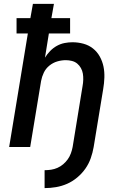

<svg xmlns="http://www.w3.org/2000/svg" viewBox="-20 -755 640 986"><path d="M209 211V119Q226 119 242.5 116.5Q259 114 275 107Q291 100 304.5 88.5Q318 77 328 63Q338 49 344 32.5Q350 16 353 0L404 -313Q407 -329 407.5 -345.5Q408 -362 405.5 -377Q403 -392 395.5 -405.5Q388 -419 376.5 -428.5Q365 -438 349.5 -442Q334 -446 318 -446Q296 -446 274 -439.5Q252 -433 233.5 -418Q215 -403 205 -382Q195 -361 191 -339L135 0H27L123 -583H65V-662H136L149 -735H257L244 -662H340V-583H231L211 -459Q222 -477 237.5 -493Q253 -509 272 -519.5Q291 -530 311.5 -534Q332 -538 352 -538Q381 -538 408.5 -530.5Q436 -523 457.5 -506Q479 -489 492.5 -464.5Q506 -440 511.5 -413Q517 -386 516 -356.5Q515 -327 510 -298L461 0Q456 29 446 57.5Q436 86 418.5 111Q401 136 376.5 156.5Q352 177 324.5 189Q297 201 267.5 206Q238 211 209 211Z"/></svg>

Font: Iosevka Curly SmBdExObl
Style: Regular
Weight: 600
Width: 7
Italic angle: -9°
Monospace: yes
Designer: Belleve Invis
Foundry: Belleve Invis
Version: Version 11.1.0; ttfautohint (v1.8.3)